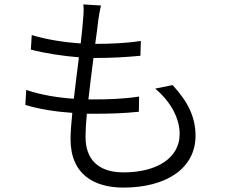

<svg xmlns="http://www.w3.org/2000/svg" viewBox="-20 -808 1040 871"><path d="M438 -783 358 -788C360 -771 360 -753 357 -721C355 -691 351 -653 346 -611C271 -616 188 -629 124 -649L120 -583C184 -566 265 -554 338 -548C330 -486 322 -421 315 -360C243 -365 166 -377 99 -400L95 -332C157 -313 233 -301 308 -296C303 -247 300 -205 300 -177C300 -15 409 43 540 43C734 43 867 -44 867 -192C867 -278 832 -347 763 -422L684 -406C759 -343 795 -267 795 -200C795 -93 694 -26 540 -26C423 -26 368 -88 368 -187C368 -213 370 -250 374 -292C387 -292 399 -292 411 -292C479 -292 541 -294 610 -301L611 -370C540 -359 472 -357 402 -357C395 -357 388 -357 381 -357C388 -418 396 -484 404 -545C407 -545 409 -545 412 -545C493 -545 552 -549 617 -555L619 -622C559 -613 490 -609 413 -609H412C418 -652 423 -690 426 -717C429 -738 432 -758 438 -783Z"/></svg>

Font: Source Han Sans JP Normal
Style: Regular
Weight: 350
Designer: Ryoko NISHIZUKA 西塚涼子 (kana, bopomofo & ideographs); Paul D. Hunt (Latin, Greek & Cyrillic); Sandoll Communications 산돌커뮤니
Foundry: Adobe
Version: Version 2.002;hotconv 1.0.116;makeotfexe 2.5.65601